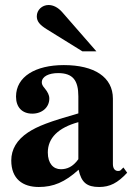

<svg xmlns="http://www.w3.org/2000/svg" viewBox="-20 -733 540 767"><path d="M293 -97C271 -66 247 -57 223 -57C193 -57 171 -80 171 -124C171 -182 213 -223 293 -245ZM473 -64 463 -54C460 -51 457 -50 452 -50C438 -50 431 -61 431 -78V-339C431 -425 357 -473 235 -473C122 -473 44 -427 44 -347C44 -305 68 -279 109 -279C149 -279 177 -305 177 -339C177 -353 171 -365 158 -381C149 -391 147 -398 147 -404C147 -428 176 -441 212 -441C271 -441 293 -412 293 -348V-280C177 -247 130 -229 92 -204C47 -174 25 -136 25 -92C25 -18 71 14 135 14C193 14 239 -5 294 -55C305 -4 327 14 376 14C419 14 450 -2 488 -43ZM365 -528 228 -685C212 -703 193 -713 174 -713C148 -713 127 -693 127 -668C127 -648 138 -634 167 -616L309 -528Z"/></svg>

Font: XITS
Style: Bold
Weight: 700
Designer: MicroPress Inc., with final additions and corrections provided by Coen Hoffman, Elsevier (retired)
Version: Version 1.302